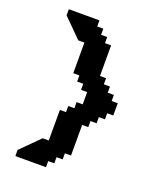

<svg xmlns="http://www.w3.org/2000/svg" viewBox="-132 -780 706 860"><g transform="rotate(20 221.0 -350.0)"><path d="M366.9 -379.2V-408.3H337.7V-437.5H308.5V-466.7H279.4V-612.5H250.2V-641.6H221V-670.8H191.9V-700H46V-670.8L75.2 -641.7L104.4 -612.5L133.5 -583.3H162.7V-437.5H191.9V-408.3H221V-379.2H250.2V-320.8H221V-291.7H191.9V-262.5H162.7V-116.7H133.5L75.2 -58.4L46 -29.2V0H191.9V-29.2H221V-58.4H250.2V-87.5H279.4V-233.4H308.5V-262.5H337.7V-291.7H366.9V-320.8H396V-379.2Z"/></g></svg>

Font: Stepalange
Style: Regular
Weight: 400
Designer: Szymon Furjan
Version: Version 1.005;Fontself Maker 3.5.8